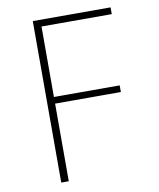

<svg xmlns="http://www.w3.org/2000/svg" viewBox="-90 -896 800 966"><g transform="rotate(-10 310.0 -412.5)"><path d="M144 0V-825H541.5V-790.5H156.5L182.5 -807.5V-385.5L156.5 -430.5H518.5V-396.5H156.5L182.5 -441.5V0Z"/></g></svg>

Font: Spartan Thin ExtraLight
Style: Regular
Weight: 250
Version: Version 1.004